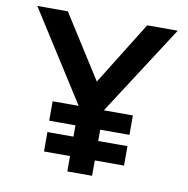

<svg xmlns="http://www.w3.org/2000/svg" viewBox="-81 -807 866 886"><g transform="rotate(10 352.0 -364.0)"><path d="M409 -307H545V-216H408V-163H545V-72H408V0H292V-72H170V-163H292V-216H169V-307H291L23 -728H166L354 -432L538 -728H681Z"/></g></svg>

Font: Josefin Sans SemiBold
Style: Regular
Weight: 600
Designer: Santiago Orozco
Foundry: Typemade
Version: Version 2.000